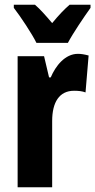

<svg xmlns="http://www.w3.org/2000/svg" viewBox="-20 -786 400 806"><path d="M133 -606H265C286 -646 332 -714 360 -753V-766H272C249 -746 227 -723 199 -689C172 -721 148 -748 127 -766H38V-753C66 -717 115 -643 133 -606ZM307 -560C253 -560 213 -509 193 -461H186L165 -550H54V0H199V-278C199 -357 229 -405 291 -405C311 -405 326 -403 339 -398L352 -553C333 -558 320 -560 307 -560Z"/></svg>

Font: Noto Sans Devanagari ExtraCondensed ExtraBold
Style: Regular
Weight: 800
Width: 2
Designer: Jelle Bosma - Monotype Design Team
Foundry: Monotype Imaging Inc.
Version: Version 2.004